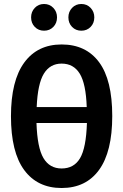

<svg xmlns="http://www.w3.org/2000/svg" viewBox="-20 -928 618 963"><path d="M543 -346Q543 -167 477 -76Q411 15 289 15Q168 15 101.5 -75Q35 -165 35 -345Q35 -523 101.5 -614Q168 -705 289 -705Q411 -705 477 -616Q543 -527 543 -346ZM164 -391H415Q411 -508 380 -558.5Q349 -609 289 -609Q231 -609 200 -558.5Q169 -508 164 -391ZM416 -311H163Q167 -187 198 -135Q229 -83 289 -83Q351 -83 381.5 -134.5Q412 -186 416 -311ZM266 -841Q266 -812 247.5 -793Q229 -774 201 -774Q173 -774 154.5 -793Q136 -812 136 -841Q136 -869 154.5 -888.5Q173 -908 201 -908Q229 -908 247.5 -888.5Q266 -869 266 -841ZM453 -841Q453 -812 434.5 -793Q416 -774 388 -774Q360 -774 341.5 -793Q323 -812 323 -841Q323 -869 341.5 -888.5Q360 -908 388 -908Q416 -908 434.5 -888.5Q453 -869 453 -841Z"/></svg>

Font: Fira Sans Extra Condensed Medium
Style: Regular
Weight: 500
Width: 1
Designer: Carrois Corporate & Edenspiekermann AG
Foundry: Carrois Corporate GbR & Edenspiekermann AG
Version: Version 4.203